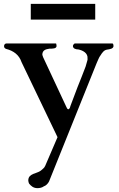

<svg xmlns="http://www.w3.org/2000/svg" viewBox="-20 -675 620 998"><path d="M564 -449H369C365.2 -449 359 -440.7 359 -436C359 -422.4 374.3 -418 387 -418C410.5 -413.3 437.6 -399.2 435 -371V-364C431 -351.9 429.7 -344.6 425 -329C411.5 -295.3 400 -262.2 383 -222C373 -195 361 -163 346 -124C346 -121.1 343 -116.8 343 -114C340.1 -111.1 339.1 -107 335 -107C329.7 -107 327.1 -115.3 325 -119L204 -378C204 -379.4 200 -388.6 200 -390C200 -413.8 216.8 -419.1 237 -422C251.5 -422 274 -421.3 274 -436C274 -437 274 -440 273 -444C273 -447 272 -449 270 -449H13C5.9 -449 1 -442.5 1 -435C1 -427 6 -423.5 11 -421C50.9 -411 79.5 -389.4 92 -352L279 38L215 187C209.4 200.1 200.5 203.5 192 212C171.7 228.2 127 225.5 127 263C127 269 129 274 131 279C140.8 291.3 153.2 303 175 303C186 303 199.6 300 207 294C219.9 289.7 229.6 278.8 235 268L482 -346C488.6 -359.2 493.8 -376.9 503 -388C510.8 -400.5 520.5 -414.8 536 -417C549.9 -419 570 -421.4 570 -436C570 -439.8 569.1 -449 564 -449ZM140 -655V-573H475V-655Z"/></svg>

Font: fbb
Style: Bold
Weight: 400
Designer: David J. Perry, Michael Sharpe
Version: Version 1.045